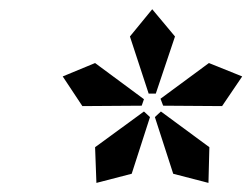

<svg xmlns="http://www.w3.org/2000/svg" viewBox="-20 -738 550 420"><path d="M268.1 -357.9 190.9 -337.9 188 -416 294.9 -494.1 308.1 -481.9ZM290 -506.8 160.2 -505.9 117.2 -570.8 188 -600.1 294.9 -521ZM436 -337.9 358.9 -357.9 318.8 -481.9 332 -494.1 438 -416ZM320.8 -533.2H305.2L264.2 -658.2L313 -717.8L362.8 -658.2ZM465.8 -505.9 336.9 -506.8 331.1 -522 437 -600.1 509.8 -570.8Z"/></svg>

Font: Charis SIL CyrE
Style: Bold Italic
Weight: 700
Italic angle: -11°
Foundry: SIL International
Version: Version 5.000